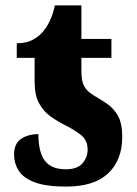

<svg xmlns="http://www.w3.org/2000/svg" viewBox="-20 -680 505 710"><path d="M225 10Q150 10 108 -6Q66 -22 49 -49Q32 -76 32 -108Q32 -149 58 -166.5Q84 -184 122 -184Q122 -117 146 -85.5Q170 -54 223 -54Q266 -54 285 -76Q304 -98 304 -127Q304 -162 278.5 -181.5Q253 -201 221 -217Q191 -232 165.5 -250.5Q140 -269 124 -299Q108 -329 108 -377V-466H42V-520Q80 -520 105 -535Q130 -550 142 -567Q154 -581 165 -604.5Q176 -628 183 -660H281V-536H392V-466H281V-417Q281 -379 292 -360Q303 -341 327 -327Q351 -313 375.5 -296.5Q400 -280 416 -252Q432 -224 432 -174Q432 -88 380 -39Q328 10 225 10Z"/></svg>

Font: Noto Serif Condensed Black
Style: Regular
Weight: 900
Width: 3
Designer: Monotype Design Team
Foundry: Monotype Imaging Inc.
Version: Version 2.015; ttfautohint (v1.8.4.7-5d5b)